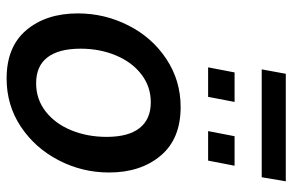

<svg xmlns="http://www.w3.org/2000/svg" viewBox="-168 -684 863 566"><g transform="rotate(90 263.0 -401.5)"><path d="M20 -200Q20 -279 55.5 -349Q91 -419 154.5 -461Q218 -503 296 -503Q390 -503 439.5 -444Q489 -385 489 -292Q489 -213 453 -143.5Q417 -74 354 -32Q291 10 212 10Q118 10 69 -48.5Q20 -107 20 -200ZM384 -285Q384 -349 358 -382Q332 -415 282 -415Q236 -415 200 -387.5Q164 -360 144 -312.5Q124 -265 124 -208Q124 -144 149.5 -110.5Q175 -77 226 -77Q273 -77 309 -105Q345 -133 364.5 -180.5Q384 -228 384 -285ZM194 -662H281L266 -584H179ZM382 -662H469L454 -584H367ZM198 -813H515L503 -742H185Z"/></g></svg>

Font: Cabin Medium
Style: Italic
Weight: 500
Italic angle: -7°
Designer: Pablo Impallari
Foundry: Pablo Impallari. http://www.impallari.com Igino Marini. http://www.ikern.com
Version: Version 2.200